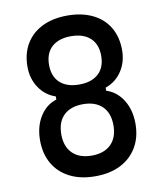

<svg xmlns="http://www.w3.org/2000/svg" viewBox="-90 -889 831 979"><g transform="rotate(-10 325.0 -400.0)"><path d="M325 -459Q389 -459 424.5 -491.5Q460 -524 460 -584Q460 -644 424.5 -676.5Q389 -709 325 -709Q261 -709 225.5 -676.5Q190 -644 190 -584Q190 -524 225.5 -491.5Q261 -459 325 -459ZM80 -594Q80 -662 110 -712Q140 -762 195 -789Q250 -816 325 -816Q400 -816 455.5 -789Q511 -762 540.5 -712Q570 -662 570 -594Q570 -532 538.5 -485Q507 -438 454 -420V-404Q508 -387 540 -335.5Q572 -284 572 -213Q572 -143 541.5 -91.5Q511 -40 456 -12Q401 16 325 16Q249 16 193.5 -12Q138 -40 108 -91.5Q78 -143 78 -213Q78 -284 110 -335.5Q142 -387 196 -404V-420Q143 -438 111.5 -485Q80 -532 80 -594ZM190 -224Q190 -161 225.5 -126Q261 -91 325 -91Q389 -91 424.5 -126Q460 -161 460 -224Q460 -288 424.5 -322.5Q389 -357 325 -357Q261 -357 225.5 -322.5Q190 -288 190 -224Z"/></g></svg>

Font: Martian Mono SemiCondensed
Style: Regular
Weight: 400
Width: 4
Designer: Roman Shamin
Foundry: Evil Martians
Version: Version 1.000